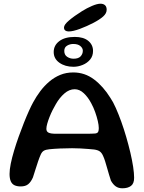

<svg xmlns="http://www.w3.org/2000/svg" viewBox="-20 -995 774 1035"><path d="M639.5 20Q619 20 604.2 9.8Q589.5 -0.5 578 -21Q573.5 -34.5 568 -52.8Q562.5 -71 557.2 -90Q552 -109 546.5 -126.2Q541 -143.5 535.5 -155Q528.5 -171 518.2 -178.5Q508 -186 488 -189Q478 -190 457.8 -191.8Q437.5 -193.5 413.5 -194.8Q389.5 -196 368.5 -196Q336.5 -196 303.5 -194.5Q270.5 -193 246.5 -190.5Q226 -188.5 215.8 -182.2Q205.5 -176 199 -160.5Q192.5 -146 185.5 -125.5Q178.5 -105 171.5 -82.5Q164.5 -60 157.5 -38.5Q147 -14.5 132.2 -2.2Q117.5 10 91.5 10Q71.5 10 58 3.5Q44.5 -3 38 -18Q31.5 -33 31.5 -57.5Q31.5 -80.5 38 -112.8Q44.5 -145 55.8 -182.5Q67 -220 80.8 -258.5Q94.5 -297 108.8 -332.8Q123 -368.5 136 -397.2Q149 -426 158.5 -443Q175.5 -474.5 197.2 -503.5Q219 -532.5 245.8 -555.2Q272.5 -578 304.5 -591.2Q336.5 -604.5 375 -604.5Q437 -604.5 486.8 -567Q536.5 -529.5 575 -467.5Q589.5 -446.5 604.2 -413.2Q619 -380 633.5 -339.8Q648 -299.5 660.5 -256.5Q673 -213.5 682.8 -172Q692.5 -130.5 697.8 -95.5Q703 -60.5 703 -36.5Q703 -5.5 686 7.2Q669 20 639.5 20ZM494.5 -275.5Q505.5 -277.5 509 -284Q512.5 -290.5 512.5 -304.5Q512.5 -320 507.2 -342.8Q502 -365.5 493 -390.8Q484 -416 472 -438Q455 -470.5 432 -492.2Q409 -514 382.5 -514Q353.5 -514 327.2 -491.2Q301 -468.5 281 -433.5Q272.5 -419.5 263.5 -401.5Q254.5 -383.5 247 -364.5Q239.5 -345.5 234.8 -328.8Q230 -312 230 -300.5Q230 -285.5 242 -279.8Q254 -274 280.5 -274Q336.5 -274 377.5 -274Q418.5 -274 447.2 -274Q476 -274 494.5 -275.5ZM376 -635Q331 -635 300.2 -656.8Q269.5 -678.5 269.5 -714.5Q269.5 -750.5 299.5 -773.2Q329.5 -796 383 -796Q430 -796 455.8 -774.8Q481.5 -753.5 481.5 -720.5Q481.5 -693 465.8 -674Q450 -655 425.5 -645Q401 -635 376 -635ZM376.5 -678.5Q403 -678.5 414.8 -691.5Q426.5 -704.5 426.5 -721.5Q426.5 -735.5 413.2 -746.8Q400 -758 375 -758Q357 -758 341.8 -749Q326.5 -740 326.5 -720.5Q326.5 -699 342 -688.8Q357.5 -678.5 376.5 -678.5ZM350 -825.5Q339 -825.5 332 -830.5Q325 -835.5 325 -847Q325 -862 352.5 -885.2Q380 -908.5 421.5 -934.5Q448.5 -951.5 476.2 -963.2Q504 -975 521.5 -975Q537 -975 546 -967Q555 -959 555 -942.5Q555 -923 536.2 -906.2Q517.5 -889.5 484 -872Q448.5 -853.5 411 -839.5Q373.5 -825.5 350 -825.5Z"/></svg>

Font: Gluten
Style: Regular
Weight: 400
Designer: Tyler Finck
Foundry: Etcetera Type Company
Version: Version 1.300